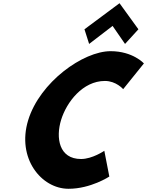

<svg xmlns="http://www.w3.org/2000/svg" viewBox="-20 -1158 914 1193"><path d="M504.8 -976 533.8 -885 679.6 -997 756.9 -885 840 -976 722.7 -1138ZM483.7 -170C553.6 -170 628.2 -221 628.2 -221L659.3 -61C659.3 -61 544 15 405.9 15C236.1 15 82.9 -175 155 -411C227.5 -648 496.8 -840 667.3 -840C805.4 -840 874.2 -764 874.2 -764L745.3 -604C745.3 -604 701.9 -655 631.9 -655C494.1 -655 393.3 -523 359.7 -413C325.7 -302 345.9 -170 483.7 -170Z"/></svg>

Font: Hussar
Style: BdSuprConOblThree
Weight: 700
Foundry: Cannot Into Space Fonts
Version: Version 2.00